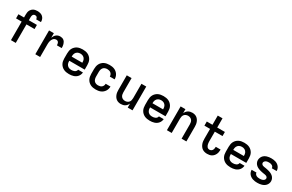

<svg xmlns="http://www.w3.org/2000/svg" viewBox="187 -2220 5626 3705"><g transform="rotate(30 3000.0 -367.5)"><path d="M208 0V-413H83V-505H208V-575Q208 -597 211.5 -619.5Q215 -642 225 -662Q235 -682 250.5 -698.5Q266 -715 285.5 -725Q305 -735 327.5 -739Q350 -743 372 -743Q403 -743 433.5 -735.5Q464 -728 487.5 -708Q511 -688 523 -659Q535 -630 535 -599Q535 -597 535 -595Q535 -593 535 -591H428Q428 -592 428 -592.5Q428 -593 428 -594Q428 -605 424.5 -616Q421 -627 413 -635.5Q405 -644 394 -647.5Q383 -651 372 -651Q359 -651 346.5 -644.5Q334 -638 327 -626.5Q320 -615 317.5 -601.5Q315 -588 315 -575V-505H495V-413H315V0Z M751 0V-530H858V-428Q866 -450 878.5 -470.5Q891 -491 909.5 -507Q928 -523 951 -530.5Q974 -538 998 -538Q1019 -538 1040 -532.5Q1061 -527 1078 -513.5Q1095 -500 1106 -481Q1117 -462 1123 -441.5Q1129 -421 1131 -400Q1133 -379 1133 -357H1026Q1026 -373 1023.5 -388Q1021 -403 1014 -416.5Q1007 -430 993 -438Q979 -446 964 -446Q945 -446 928 -439Q911 -432 898.5 -418.5Q886 -405 878 -388Q870 -371 865.5 -353.5Q861 -336 859.5 -317.5Q858 -299 858 -281V0Z M1502 8Q1473 8 1443 3Q1413 -2 1386 -14.5Q1359 -27 1337 -47.5Q1315 -68 1300.5 -94.5Q1286 -121 1280.5 -150.5Q1275 -180 1275 -210V-320Q1275 -350 1280.5 -379.5Q1286 -409 1300 -435Q1314 -461 1336 -482Q1358 -503 1384.5 -515.5Q1411 -528 1440.5 -533Q1470 -538 1500 -538Q1530 -538 1559.5 -533Q1589 -528 1615.5 -515.5Q1642 -503 1664 -482Q1686 -461 1700 -435Q1714 -409 1719.5 -379.5Q1725 -350 1725 -320V-219H1382V-210Q1382 -193 1384.5 -177Q1387 -161 1394 -146Q1401 -131 1412.5 -118.5Q1424 -106 1438.5 -98Q1453 -90 1469.5 -87Q1486 -84 1502 -84Q1521 -84 1539 -87Q1557 -90 1573.5 -98Q1590 -106 1602 -121Q1614 -136 1616 -154H1723Q1721 -129 1711.5 -105Q1702 -81 1686 -61.5Q1670 -42 1648.5 -28Q1627 -14 1602.5 -6Q1578 2 1553 5Q1528 8 1502 8ZM1618 -311V-320Q1618 -336 1615.5 -352.5Q1613 -369 1606 -384Q1599 -399 1588 -411Q1577 -423 1563 -431Q1549 -439 1532.5 -442.5Q1516 -446 1500 -446Q1484 -446 1467.5 -442.5Q1451 -439 1437 -431Q1423 -423 1412 -411Q1401 -399 1394 -384Q1387 -369 1384.5 -352.5Q1382 -336 1382 -320V-311Z M2098 8Q2068 8 2038.5 3Q2009 -2 1982.5 -15Q1956 -28 1934.5 -48.5Q1913 -69 1899.5 -95.5Q1886 -122 1880.5 -151Q1875 -180 1875 -210V-320Q1875 -350 1880.5 -379Q1886 -408 1899.5 -434.5Q1913 -461 1934.5 -481.5Q1956 -502 1982.5 -515Q2009 -528 2038.5 -533Q2068 -538 2098 -538Q2125 -538 2152.5 -534Q2180 -530 2205.5 -519.5Q2231 -509 2252.5 -491Q2274 -473 2289 -450Q2304 -427 2311.5 -400Q2319 -373 2319 -345Q2319 -345 2319 -345Q2319 -345 2319 -345H2212Q2212 -345 2212 -345Q2212 -345 2212 -345Q2212 -367 2203.5 -387Q2195 -407 2178.5 -421Q2162 -435 2140.5 -440.5Q2119 -446 2098 -446Q2073 -446 2049.5 -437.5Q2026 -429 2010.5 -410.5Q1995 -392 1988.5 -368Q1982 -344 1982 -320V-210Q1982 -186 1988.5 -162Q1995 -138 2010.5 -119.5Q2026 -101 2049.5 -92.5Q2073 -84 2098 -84Q2119 -84 2140.5 -89.5Q2162 -95 2178.5 -109Q2195 -123 2203.5 -143Q2212 -163 2212 -185Q2212 -185 2212 -185Q2212 -185 2212 -185H2319Q2319 -185 2319 -185Q2319 -185 2319 -185Q2319 -157 2311.5 -130Q2304 -103 2289 -80Q2274 -57 2252.5 -39Q2231 -21 2205.5 -10.5Q2180 0 2152.5 4Q2125 8 2098 8Z M2657 8Q2631 8 2605 1Q2579 -6 2558 -21.5Q2537 -37 2522 -59Q2507 -81 2498 -106Q2489 -131 2486 -157.5Q2483 -184 2483 -210V-530H2590V-210Q2590 -186 2595.5 -162.5Q2601 -139 2616 -120.5Q2631 -102 2653.5 -93Q2676 -84 2700 -84Q2724 -84 2746.5 -93Q2769 -102 2784 -120.5Q2799 -139 2804.5 -162.5Q2810 -186 2810 -210V-530H2917V0H2810V-89Q2800 -67 2785 -48Q2770 -29 2749.5 -16Q2729 -3 2705 2.5Q2681 8 2657 8Z M3302 8Q3273 8 3243 3Q3213 -2 3186 -14.5Q3159 -27 3137 -47.5Q3115 -68 3100.5 -94.5Q3086 -121 3080.5 -150.5Q3075 -180 3075 -210V-320Q3075 -350 3080.5 -379.5Q3086 -409 3100 -435Q3114 -461 3136 -482Q3158 -503 3184.5 -515.5Q3211 -528 3240.5 -533Q3270 -538 3300 -538Q3330 -538 3359.5 -533Q3389 -528 3415.5 -515.5Q3442 -503 3464 -482Q3486 -461 3500 -435Q3514 -409 3519.5 -379.5Q3525 -350 3525 -320V-219H3182V-210Q3182 -193 3184.5 -177Q3187 -161 3194 -146Q3201 -131 3212.5 -118.5Q3224 -106 3238.5 -98Q3253 -90 3269.5 -87Q3286 -84 3302 -84Q3321 -84 3339 -87Q3357 -90 3373.5 -98Q3390 -106 3402 -121Q3414 -136 3416 -154H3523Q3521 -129 3511.5 -105Q3502 -81 3486 -61.5Q3470 -42 3448.5 -28Q3427 -14 3402.5 -6Q3378 2 3353 5Q3328 8 3302 8ZM3418 -311V-320Q3418 -336 3415.5 -352.5Q3413 -369 3406 -384Q3399 -399 3388 -411Q3377 -423 3363 -431Q3349 -439 3332.5 -442.5Q3316 -446 3300 -446Q3284 -446 3267.5 -442.5Q3251 -439 3237 -431Q3223 -423 3212 -411Q3201 -399 3194 -384Q3187 -369 3184.5 -352.5Q3182 -336 3182 -320V-311Z M3683 0V-530H3790V-441Q3800 -463 3815 -482Q3830 -501 3850.5 -514Q3871 -527 3895 -532.5Q3919 -538 3943 -538Q3969 -538 3995 -531Q4021 -524 4042 -508.5Q4063 -493 4078 -471Q4093 -449 4102 -424Q4111 -399 4114 -372.5Q4117 -346 4117 -320V0H4010V-320Q4010 -344 4004.5 -367.5Q3999 -391 3984 -409.5Q3969 -428 3946.5 -437Q3924 -446 3900 -446Q3876 -446 3853.5 -437Q3831 -428 3816 -409.5Q3801 -391 3795.5 -367.5Q3790 -344 3790 -320V0Z M4580 8Q4552 8 4524 1Q4496 -6 4473 -22Q4450 -38 4433.5 -62Q4417 -86 4407.5 -112.5Q4398 -139 4395 -167.5Q4392 -196 4392 -224V-438H4266V-530H4392V-735H4498V-530H4669V-438H4498V-224Q4498 -209 4499.5 -194Q4501 -179 4504 -164Q4507 -149 4512.5 -135Q4518 -121 4527.5 -109Q4537 -97 4551 -90.5Q4565 -84 4580 -84Q4599 -84 4616 -93Q4633 -102 4642.5 -117.5Q4652 -133 4656 -151.5Q4660 -170 4660 -188Q4660 -190 4660 -191Q4660 -192 4660 -194H4767Q4767 -191 4767 -188.5Q4767 -186 4767 -183Q4767 -158 4762 -133Q4757 -108 4746 -85.5Q4735 -63 4717.5 -44Q4700 -25 4678 -13Q4656 -1 4631 3.5Q4606 8 4580 8Z M5102 8Q5073 8 5043 3Q5013 -2 4986 -14.5Q4959 -27 4937 -47.5Q4915 -68 4900.5 -94.5Q4886 -121 4880.5 -150.5Q4875 -180 4875 -210V-320Q4875 -350 4880.5 -379.5Q4886 -409 4900 -435Q4914 -461 4936 -482Q4958 -503 4984.5 -515.5Q5011 -528 5040.5 -533Q5070 -538 5100 -538Q5130 -538 5159.5 -533Q5189 -528 5215.5 -515.5Q5242 -503 5264 -482Q5286 -461 5300 -435Q5314 -409 5319.5 -379.5Q5325 -350 5325 -320V-219H4982V-210Q4982 -193 4984.5 -177Q4987 -161 4994 -146Q5001 -131 5012.5 -118.5Q5024 -106 5038.5 -98Q5053 -90 5069.5 -87Q5086 -84 5102 -84Q5121 -84 5139 -87Q5157 -90 5173.5 -98Q5190 -106 5202 -121Q5214 -136 5216 -154H5323Q5321 -129 5311.5 -105Q5302 -81 5286 -61.5Q5270 -42 5248.5 -28Q5227 -14 5202.5 -6Q5178 2 5153 5Q5128 8 5102 8ZM5218 -311V-320Q5218 -336 5215.5 -352.5Q5213 -369 5206 -384Q5199 -399 5188 -411Q5177 -423 5163 -431Q5149 -439 5132.5 -442.5Q5116 -446 5100 -446Q5084 -446 5067.5 -442.5Q5051 -439 5037 -431Q5023 -423 5012 -411Q5001 -399 4994 -384Q4987 -369 4984.5 -352.5Q4982 -336 4982 -320V-311Z M5698 8Q5673 8 5647.5 5Q5622 2 5598 -6Q5574 -14 5552 -28Q5530 -42 5514 -61.5Q5498 -81 5489.5 -105.5Q5481 -130 5481 -156H5588Q5588 -138 5599.5 -122.5Q5611 -107 5627 -98.5Q5643 -90 5661.5 -87Q5680 -84 5698 -84Q5710 -84 5722 -85Q5734 -86 5746 -89Q5758 -92 5769 -96.5Q5780 -101 5789.5 -109Q5799 -117 5804.5 -128Q5810 -139 5810 -151Q5810 -166 5800 -178.5Q5790 -191 5775.5 -197Q5761 -203 5746 -205Q5731 -207 5715.5 -209.5Q5700 -212 5685 -215Q5670 -218 5655 -221.5Q5640 -225 5625 -229.5Q5610 -234 5596 -240Q5582 -246 5568.5 -253.5Q5555 -261 5543 -271Q5531 -281 5521.5 -293Q5512 -305 5505 -319Q5498 -333 5494.5 -348Q5491 -363 5491 -379Q5491 -403 5499.5 -427Q5508 -451 5523 -470.5Q5538 -490 5559.5 -503.5Q5581 -517 5604.5 -524.5Q5628 -532 5652.5 -535Q5677 -538 5702 -538Q5726 -538 5751 -535Q5776 -532 5799.5 -524Q5823 -516 5843.5 -502Q5864 -488 5879.5 -468.5Q5895 -449 5903 -425Q5911 -401 5911 -376H5804Q5804 -394 5794 -408.5Q5784 -423 5768.5 -431.5Q5753 -440 5736 -443Q5719 -446 5702 -446Q5685 -446 5667.5 -443.5Q5650 -441 5635 -433Q5620 -425 5609 -411Q5598 -397 5598 -380Q5598 -364 5608 -351.5Q5618 -339 5632 -333Q5646 -327 5661.5 -325Q5677 -323 5692 -320.5Q5707 -318 5722.5 -315Q5738 -312 5753 -308.5Q5768 -305 5783 -300.5Q5798 -296 5812 -290Q5826 -284 5839.5 -276.5Q5853 -269 5865 -259Q5877 -249 5886.5 -237Q5896 -225 5903 -211Q5910 -197 5913.5 -182Q5917 -167 5917 -152Q5917 -126 5908 -102Q5899 -78 5882.5 -58.5Q5866 -39 5844 -26Q5822 -13 5798 -5.5Q5774 2 5749 5Q5724 8 5698 8Z"/></g></svg>

Font: Iosevka Curly SmBdEx
Style: Regular
Weight: 600
Width: 7
Monospace: yes
Designer: Belleve Invis
Foundry: Belleve Invis
Version: Version 11.1.0; ttfautohint (v1.8.3)